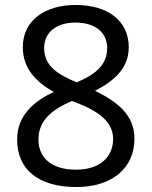

<svg xmlns="http://www.w3.org/2000/svg" viewBox="-20 -744 612 774"><path d="M285 -724C163 -724 72 -663 72 -554C72 -466 127 -413 197 -373C118 -337 49 -279 49 -182C49 -61 134 10 288 10C430 10 522 -65 522 -185C522 -282 451 -335 363 -378C437 -416 499 -467 499 -553C499 -664 410 -724 285 -724ZM284 -653C361 -653 412 -616 412 -550C412 -478 358 -441 289 -412C216 -443 158 -476 158 -550C158 -616 210 -653 284 -653ZM135 -181C135 -254 182 -299 270 -337L286 -331C377 -296 436 -253 436 -184C436 -111 383 -60 286 -60C183 -60 135 -112 135 -181Z"/></svg>

Font: Noto Sans Mahajani
Style: Regular
Weight: 400
Designer: Monotype Design Team
Foundry: Monotype Imaging Inc.
Version: Version 2.003